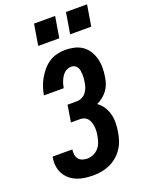

<svg xmlns="http://www.w3.org/2000/svg" viewBox="-174 -1036 866 1130"><g transform="rotate(-20 259.0 -471.5)"><path d="M210 8Q183 8 157 4.5Q131 1 107.5 -8.5Q84 -18 65 -34Q46 -50 34 -72Q22 -94 18.5 -120Q15 -146 20 -172Q20 -174 20 -175.5Q20 -177 21 -178H145Q145 -178 144.5 -177Q144 -176 144 -176Q142 -160 144.5 -144.5Q147 -129 156 -118Q165 -107 179.5 -102Q194 -97 210 -97Q228 -97 247 -105Q266 -113 279.5 -128Q293 -143 300 -162Q307 -181 310 -200Q313 -214 314 -228.5Q315 -243 313.5 -257Q312 -271 308 -284.5Q304 -298 296 -308.5Q288 -319 275.5 -324.5Q263 -330 248 -330H191L208 -435H266Q282 -435 298 -442.5Q314 -450 324.5 -464Q335 -478 340.5 -494Q346 -510 348 -526Q350 -538 351 -550Q352 -562 351.5 -573.5Q351 -585 349 -596.5Q347 -608 341.5 -617.5Q336 -627 326 -632.5Q316 -638 304 -638Q293 -638 281 -633.5Q269 -629 260 -620.5Q251 -612 244.5 -601.5Q238 -591 233 -579.5Q228 -568 225 -556.5Q222 -545 220 -534H96Q100 -559 108.5 -584.5Q117 -610 130.5 -633.5Q144 -657 162 -678.5Q180 -700 203 -715Q226 -730 252.5 -736.5Q279 -743 304 -743Q333 -743 361 -736.5Q389 -730 411 -714.5Q433 -699 447.5 -676Q462 -653 469 -626Q476 -599 476 -570.5Q476 -542 471 -512Q468 -492 461 -471.5Q454 -451 441 -433.5Q428 -416 410.5 -402Q393 -388 373 -379Q395 -364 409.5 -341.5Q424 -319 431 -293Q438 -267 437.5 -238.5Q437 -210 432 -181Q428 -156 419.5 -130.5Q411 -105 395.5 -82Q380 -59 358.5 -41Q337 -23 312 -12Q287 -1 261 3.5Q235 8 210 8ZM364 -819 386 -951H518L496 -819ZM164 -819 186 -951H318L296 -819Z"/></g></svg>

Font: Iosevka SS04 Extrabold
Style: Italic
Weight: 800
Italic angle: -9°
Monospace: yes
Designer: Belleve Invis
Foundry: Belleve Invis
Version: Version 19.0.0; ttfautohint (v1.8.4)